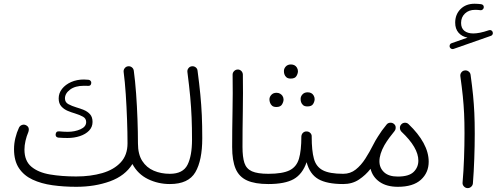

<svg xmlns="http://www.w3.org/2000/svg" viewBox="-20 -969 2628 1016"><path d="M54.2 -179.7Q54.2 -209 61.3 -238.5Q68.4 -268.1 80.6 -293.9Q85.9 -304.2 96.7 -307.9Q107.4 -311.5 117.2 -306.6Q138.7 -296.4 129.9 -270Q120.6 -248.5 115 -223.9Q109.4 -199.2 109.4 -177.7Q109.4 -117.7 146 -86.9Q182.6 -56.2 244.9 -45.7Q307.1 -35.2 383.3 -35.2Q459.5 -35.2 521 -53Q582.5 -70.8 618.7 -109.6Q654.8 -148.4 654.8 -210.4Q654.8 -267.6 652.3 -335.7Q649.9 -403.8 645.5 -470.2Q641.1 -536.6 634.3 -587.9Q632.8 -599.1 639.9 -608.2Q647 -617.2 657.7 -618.2Q668.9 -619.6 677.7 -612.8Q686.5 -606 688 -594.7Q695.3 -541.5 700.2 -474.1Q705.1 -406.7 707.5 -337.9Q710 -269 710 -210.4Q710 -152.8 732.7 -117.4Q755.4 -82 793.7 -65.7Q832 -49.3 878.4 -49.3H878.9Q890.1 -49.3 897.9 -41.3Q905.8 -33.2 905.8 -22Q905.8 -10.7 897.9 -2.9Q890.1 4.9 878.9 4.9H878.4Q816.9 4.9 763.2 -21.2Q709.5 -47.4 680.7 -101.1Q642.1 -38.6 562 -9.5Q481.9 19.5 383.8 19.5Q317.4 19.5 257.8 11.2Q198.2 2.9 152.3 -18.6Q106.4 -40 80.3 -79.1Q54.2 -118.2 54.2 -179.7ZM462.9 -529.3Q461.4 -513.2 445.3 -514.6Q439.5 -515.1 434.3 -515.1Q429.2 -515.1 423.8 -515.1Q377.9 -515.1 350.8 -494.9Q323.7 -474.6 323.7 -448.2Q323.7 -427.7 341.6 -418Q359.4 -408.2 385.3 -400.4Q404.3 -395 423.8 -387Q443.4 -378.9 456.5 -364.3Q469.7 -349.6 469.7 -323.7Q469.7 -296.9 451.4 -277.8Q433.1 -258.8 402.8 -248.8Q372.6 -238.8 337.4 -238.8Q325.2 -238.8 313.2 -239.3Q301.3 -239.7 289.1 -240.7Q273.4 -242.7 274.4 -258.3Q276.4 -275.9 293.5 -273.9Q304.7 -272.9 315.9 -272.2Q327.1 -271.5 337.9 -271.5Q375.5 -271.5 405.8 -284.9Q436 -298.3 436 -323.2Q436 -341.8 419.4 -351.3Q402.8 -360.8 377 -368.7Q358.4 -374 338.4 -382.3Q318.4 -390.6 304.4 -406.2Q290.5 -421.9 290.5 -448.2Q290.5 -476.1 308.3 -498.8Q326.2 -521.5 356.4 -534.9Q386.7 -548.3 423.8 -548.3Q434.6 -548.3 447.8 -546.9Q454.6 -546.4 459.2 -541.3Q463.9 -536.1 462.9 -529.3Z M852.1 -22Q852.1 -33.2 859.9 -41.3Q867.7 -49.3 878.9 -49.3Q948.2 -49.3 972.2 -96.9Q996.1 -144.5 996.1 -230Q996.1 -294.4 993.9 -347.2Q991.7 -399.9 986.6 -456.3Q981.4 -512.7 971.7 -587.9Q970.2 -599.1 977.3 -608.2Q984.4 -617.2 995.1 -618.2Q1006.3 -619.6 1015.4 -612.8Q1024.4 -606 1025.4 -594.7Q1034.7 -524.9 1040 -469.5Q1045.4 -414.1 1047.9 -359.6Q1050.3 -305.2 1050.3 -237.3Q1050.3 -120.1 1013.7 -57.6Q977.1 4.9 878.9 4.9Q867.7 4.9 859.9 -2.9Q852.1 -10.7 852.1 -22Z M1208.5 -191.4Q1208.5 -280.3 1210.4 -377.9Q1212.4 -475.6 1210.9 -572.8Q1210.4 -584 1218.3 -592.3Q1226.1 -600.6 1237.3 -601.1Q1248.5 -601.6 1256.6 -593.8Q1264.6 -585.9 1265.1 -574.7Q1266.6 -477.5 1264.9 -379.9Q1263.2 -282.2 1263.2 -191.9Q1263.2 -137.7 1273.4 -106.7Q1283.7 -75.7 1313.2 -62.5Q1342.8 -49.3 1399.9 -49.3H1400.4Q1411.6 -49.3 1419.4 -41.3Q1427.2 -33.2 1427.2 -22Q1427.2 -10.7 1419.4 -2.9Q1411.6 4.9 1400.4 4.9H1399.9Q1329.1 4.9 1287.1 -14.2Q1245.1 -33.2 1226.8 -76.2Q1208.5 -119.1 1208.5 -191.4Z M1373 -22Q1373 -33.2 1381.1 -41.3Q1389.2 -49.3 1400.4 -49.3Q1474.6 -49.3 1512 -67.6Q1549.3 -85.9 1562 -129.2Q1574.7 -172.4 1574.7 -247.1Q1575.7 -259.8 1584.2 -267.1Q1592.8 -274.4 1604 -273.4Q1615.2 -272.9 1622.8 -264.6Q1630.4 -256.3 1629.4 -245.1Q1629.4 -171.9 1641.1 -129.2Q1652.8 -86.4 1688.5 -67.9Q1724.1 -49.3 1795.9 -49.3H1796.4Q1807.6 -49.3 1815.4 -41.3Q1823.2 -33.2 1823.2 -22Q1823.2 -10.7 1815.4 -2.9Q1807.6 4.9 1796.4 4.9H1795.9Q1710 4.9 1664.6 -21.2Q1619.1 -47.4 1602.5 -110.8Q1580.6 -47.4 1534.2 -21.2Q1487.8 4.9 1400.4 4.9Q1389.2 4.9 1381.1 -2.9Q1373 -10.7 1373 -22ZM1482.4 -593.3Q1482.4 -606.4 1492.4 -617.2Q1502.4 -627.9 1519.5 -627.9Q1540.5 -627.9 1550.8 -611.8Q1556.6 -602.5 1556.6 -592.3Q1556.6 -580.1 1548.8 -566.7Q1541 -553.2 1518.6 -553.2Q1503.4 -553.2 1495.6 -560.1Q1487.8 -566.9 1484.9 -576.2Q1482.4 -583 1482.4 -593.3ZM1570.8 -445.8Q1570.8 -459 1580.8 -469.7Q1590.8 -480.5 1607.9 -480.5Q1629.4 -480.5 1639.2 -464.4Q1645 -455.1 1645 -444.8Q1645 -432.6 1637.2 -419.2Q1629.4 -405.8 1606.9 -405.8Q1591.8 -405.8 1584 -412.6Q1576.2 -419.4 1573.2 -428.7Q1570.8 -435.5 1570.8 -445.8ZM1405.8 -443.4Q1405.8 -456.1 1415.8 -467Q1425.8 -478 1442.9 -478Q1454.1 -478 1461.9 -473.4Q1469.7 -468.8 1474.6 -461.9Q1480.5 -452.6 1480.5 -442.4Q1480.5 -430.2 1472.4 -416.5Q1464.4 -402.8 1442.4 -402.8Q1427.2 -402.8 1419.4 -409.9Q1411.6 -417 1408.7 -426.3Q1405.8 -434.6 1405.8 -443.4Z M1769.5 -22Q1769.5 -33.2 1777.3 -41.3Q1785.2 -49.3 1796.4 -49.3Q1834 -49.3 1862.3 -71.8Q1890.6 -94.2 1913.3 -129.6Q1936 -165 1955.6 -204.1Q1965.8 -224.6 1980 -246.6Q1999 -277.8 2025.9 -310.1Q2032.7 -318.8 2044.7 -319.6Q2056.6 -320.3 2064.9 -313Q2075.2 -304.7 2073.7 -291Q2073.7 -291 2073.7 -290Q2073.7 -290 2073.7 -290Q2072.8 -281.2 2067.4 -274.9Q2055.2 -260.3 2040.5 -240.5Q2025.9 -220.7 2014.2 -200.7Q1987.8 -153.3 1987.8 -115.7Q1987.8 -80.6 2012.5 -57.6Q2037.1 -34.7 2084.5 -34.7Q2143.6 -34.7 2168.7 -59.1Q2193.8 -83.5 2193.8 -119.1Q2193.8 -188 2104.5 -272Q2096.7 -280.3 2096.2 -291.5Q2095.7 -302.7 2103.5 -311Q2111.3 -319.3 2122.8 -319.6Q2134.3 -319.8 2142.1 -312Q2193.8 -262.7 2221.2 -212.4Q2248.5 -162.1 2248.5 -113.3Q2248.5 -55.2 2207.3 -17.8Q2166 19.5 2085.4 19.5Q2026.4 19.5 1989 -6.3Q1951.7 -32.2 1940.9 -75.7Q1914.6 -42 1879.2 -18.6Q1843.8 4.9 1796.4 4.9Q1785.2 4.9 1777.3 -2.9Q1769.5 -10.7 1769.5 -22Z M2359.9 -719.7Q2357.9 -725.6 2360.4 -731.9Q2362.8 -738.3 2369.1 -740.2L2454.1 -770Q2424.3 -775.4 2406.5 -795.9Q2388.7 -816.4 2388.7 -849.1Q2388.7 -892.6 2417 -920.9Q2445.3 -949.2 2491.2 -949.2Q2499 -949.2 2509.3 -948.5Q2519.5 -947.8 2526.4 -946.8Q2541 -943.8 2540 -929.7Q2539.6 -923.3 2534.2 -918.7Q2528.8 -914.1 2522 -915Q2517.1 -916 2508.5 -916.5Q2500 -917 2494.1 -917Q2460.9 -917 2440.4 -897.5Q2419.9 -877.9 2419.9 -847.7Q2419.9 -819.8 2437.3 -805.9Q2454.6 -792 2484.4 -792Q2500 -792 2520 -795.9Q2540 -799.8 2567.4 -809.1Q2574.2 -811.5 2580.1 -808.1Q2585.9 -804.7 2587.4 -798.3Q2589.4 -792 2586.2 -786.4Q2583 -780.8 2577.6 -779.3L2379.9 -710Q2373.5 -708 2367.9 -710.9Q2362.3 -713.9 2359.9 -719.7ZM2416 -565.9Q2414.6 -577.1 2421.6 -586.2Q2428.7 -595.2 2439.5 -596.2Q2450.7 -597.7 2459.7 -590.8Q2468.8 -584 2470.2 -572.8Q2478.5 -512.7 2483.2 -465.6Q2487.8 -418.5 2490 -371.1Q2492.2 -323.7 2492.2 -261.7Q2492.2 -198.2 2489.7 -128.7Q2487.3 -59.1 2482.4 1.5Q2481.4 12.2 2472.7 19.8Q2463.9 27.3 2452.6 26.4Q2441.9 25.4 2434.3 16.8Q2426.8 8.3 2427.7 -2.4Q2433.1 -63 2435.5 -132.1Q2438 -201.2 2438 -263.7Q2438 -323.7 2435.8 -369.1Q2433.6 -414.6 2429 -460.2Q2424.3 -505.9 2416 -565.9Z"/></svg>

Font: Mikhak Light
Style: Regular
Weight: 300
Designer: Amin Abedi
Version: Version 3.3